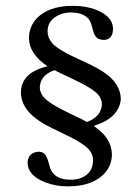

<svg xmlns="http://www.w3.org/2000/svg" viewBox="-20 -623 494 676"><path d="M120.1 -315.4C120.1 -304.4 124.3 -293.3 132.8 -282.2C145.2 -266.6 177.4 -246.4 229.5 -221.7C254.9 -210 273.8 -200.5 286.1 -193.4C320 -206.4 337.6 -227.2 338.9 -255.9C338.9 -267.6 334.6 -278.6 326.2 -289.1C313.2 -304.7 280.6 -324.5 228.5 -348.6C203.1 -360.4 184.2 -369.5 171.9 -376C138.7 -364.3 121.4 -344.1 120.1 -315.4ZM405.3 -272.5C400.7 -228.8 368.8 -197.9 309.6 -179.7C351.9 -151.7 373.4 -118.5 374 -80.1C374 -55.3 366.2 -33.9 350.6 -15.6C322.6 16.9 278.6 33.2 218.8 33.2C190.8 33.2 164.7 28.6 140.6 19.5C98.3 3.3 77.1 -20.2 77.1 -50.8C78.5 -74.2 91.1 -86.9 115.2 -88.9C120.4 -88.9 125.3 -87.9 129.9 -85.9C139 -82 146.2 -70 151.4 -49.8C153.3 -42 154.9 -36.1 156.2 -32.2C166 -4.2 190.1 9.8 228.5 9.8C241.5 9.8 253.6 7.8 264.6 3.9C293.3 -7.2 307.6 -28.3 307.6 -59.6C307.6 -71.9 303.1 -84 293.9 -95.7C280.9 -111.3 248.7 -131.2 197.3 -155.3C171.2 -167.6 151.7 -177.4 138.7 -184.6C82 -216.5 53.7 -254.2 53.7 -297.9C54.4 -344.7 85.6 -375.3 147.5 -389.6C104.5 -418.3 82.7 -451.2 82 -488.3C82 -513 89.5 -534.5 104.5 -552.7C132.5 -585.9 176.4 -602.5 236.3 -602.5C263.7 -602.5 289.1 -598.6 312.5 -590.8C356.1 -575.2 377.9 -551.8 377.9 -520.5C377.3 -496.4 366.9 -483.7 346.7 -482.4C339.5 -482.4 333 -483.7 327.1 -486.3C317.4 -490.2 310.2 -502.3 305.7 -522.5C303.7 -530.3 302.1 -536.1 300.8 -540C291.7 -566.1 267.6 -579.1 228.5 -579.1C212.9 -579.1 198.6 -575.8 185.5 -569.3C160.2 -557 147.5 -538.1 147.5 -512.7C147.5 -497.7 153 -483.7 164.1 -470.7C177.7 -455.1 210.6 -435.5 262.7 -412.1C290 -399.7 309.9 -390 322.3 -382.8C377.6 -352.9 405.3 -316.1 405.3 -272.5Z"/></svg>

Font: Abhaya Libre
Style: Regular
Weight: 400
Designer: Pushpananda Ekanayake, Sol Matas, Pathum Egodawatta
Foundry: Mooniak
Version: Version 1.041; ; ttfautohint (v1.5)